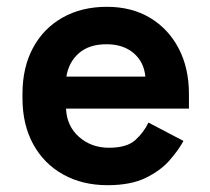

<svg xmlns="http://www.w3.org/2000/svg" viewBox="-20 -530 617 564"><path d="M296 14Q222 14 165.5 -17.5Q109 -49 77.5 -106.5Q46 -164 46 -242V-254Q46 -332 77 -389.5Q108 -447 164 -478.5Q220 -510 294 -510Q367 -510 421 -477.5Q475 -445 505 -387.5Q535 -330 535 -254V-211H174Q176 -160 212 -128Q248 -96 300 -96Q353 -96 378 -119Q403 -142 416 -170L519 -116Q505 -90 478.5 -59.5Q452 -29 408 -7.5Q364 14 296 14ZM175 -305H407Q403 -348 372.5 -374Q342 -400 293 -400Q242 -400 212 -374Q182 -348 175 -305Z"/></svg>

Font: Space Grotesk
Style: Bold
Weight: 700
Designer: Florian Karsten
Foundry: Florian Karsten
Version: Version 2.000